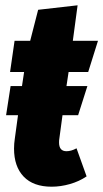

<svg xmlns="http://www.w3.org/2000/svg" viewBox="-20 -687 390 725"><path d="M239 -415 231 -362H310L275 -252H216L204 -163Q203 -158 203 -149Q203 -116 231 -116Q249 -116 269 -127L307 -21Q279 -2 244 8Q209 18 175 18Q106 18 69.5 -20Q33 -58 33 -126Q33 -145 36 -164L48 -252H3L20 -362H63L71 -415H18L35 -533H94L124 -650L273 -667L255 -533H350L313 -415Z"/></svg>

Font: Fira Sans Extra Condensed ExtraBold
Style: Italic
Weight: 800
Width: 3
Italic angle: -8°
Designer: Carrois Corporate & Edenspiekermann AG
Foundry: Carrois Corporate GbR & Edenspiekermann AG
Version: Version 4.203